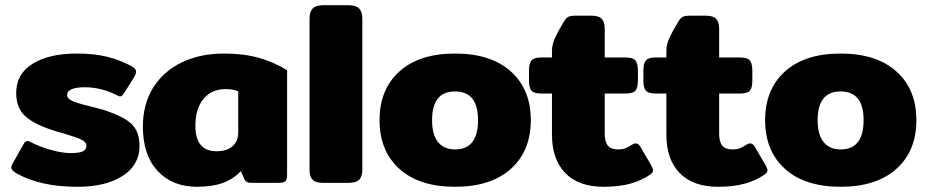

<svg xmlns="http://www.w3.org/2000/svg" viewBox="-20 -700 3551 735"><path d="M42 -37Q23 -49 23 -58Q23 -63 28 -73L70 -148Q76 -160 85 -160Q91 -160 102 -154Q130 -139 173.5 -126.5Q217 -114 251 -114Q283 -114 297 -120.5Q311 -127 311 -142Q311 -156 291.5 -165.5Q272 -175 221 -190L199 -196Q116 -221 79 -253Q42 -285 42 -344Q42 -417 105 -456Q168 -495 274 -495Q340 -495 389 -483Q438 -471 483 -447Q501 -437 501 -425Q501 -418 495 -407L454 -342Q447 -331 440 -331Q434 -331 424 -337Q400 -350 368 -358Q336 -366 306 -366Q237 -366 237 -336Q237 -322 259.5 -312.5Q282 -303 329 -292Q340 -289 359.5 -284Q379 -279 392 -274Q440 -257 466 -239.5Q492 -222 503 -198.5Q514 -175 514 -139Q514 -96 488 -61.5Q462 -27 408 -6Q354 15 275 15Q134 15 42 -37Z M527 -216Q527 -300 565.5 -363Q604 -426 674.5 -460.5Q745 -495 837 -495Q913 -495 971.5 -478.5Q1030 -462 1079 -431V-31Q1079 -12 1072 -6Q1065 0 1044 0H942Q931 0 925 -3.5Q919 -7 915 -15L902 -45Q873 -14 832.5 0.5Q792 15 734 15Q640 15 583.5 -45.5Q527 -106 527 -216ZM892 -194V-350Q873 -359 844 -359Q791 -359 759.5 -322Q728 -285 728 -218Q728 -121 809 -121Q848 -121 870 -140Q892 -159 892 -194Z M1165 -50V-629Q1165 -655 1177 -667.5Q1189 -680 1217 -680H1314Q1343 -680 1355 -667.5Q1367 -655 1367 -629V-50Q1367 -24 1355 -12Q1343 0 1314 0H1217Q1188 0 1176.5 -12Q1165 -24 1165 -50Z M1433 -240Q1433 -358 1509 -426.5Q1585 -495 1722 -495Q1859 -495 1935.5 -426.5Q2012 -358 2012 -240Q2012 -122 1935.5 -53.5Q1859 15 1722 15Q1585 15 1509 -53.5Q1433 -122 1433 -240ZM1810 -240Q1810 -350 1722 -350Q1634 -350 1634 -240Q1634 -184 1657 -156Q1680 -128 1722 -128Q1810 -128 1810 -240Z M2093 -184V-342H2052Q2024 -342 2014.5 -353Q2005 -364 2005 -391V-430Q2005 -457 2014.5 -468.5Q2024 -480 2052 -480H2093V-505Q2093 -529 2104 -553.5Q2115 -578 2136 -613Q2146 -630 2154.5 -635Q2163 -640 2185 -640H2244Q2272 -640 2283.5 -628Q2295 -616 2295 -590V-480H2375Q2403 -480 2412.5 -468.5Q2422 -457 2422 -430V-391Q2422 -364 2412.5 -353Q2403 -342 2375 -342H2295V-188Q2295 -157 2307 -142.5Q2319 -128 2346 -128Q2363 -128 2373.5 -132Q2384 -136 2399 -146Q2407 -151 2414 -151Q2424 -151 2431 -139L2473 -67Q2480 -55 2480 -48Q2480 -39 2468 -31Q2434 -8 2391.5 3.5Q2349 15 2291 15Q2195 15 2144 -37.5Q2093 -90 2093 -184Z M2531 -184V-342H2490Q2462 -342 2452.5 -353Q2443 -364 2443 -391V-430Q2443 -457 2452.5 -468.5Q2462 -480 2490 -480H2531V-505Q2531 -529 2542 -553.5Q2553 -578 2574 -613Q2584 -630 2592.5 -635Q2601 -640 2623 -640H2682Q2710 -640 2721.5 -628Q2733 -616 2733 -590V-480H2813Q2841 -480 2850.5 -468.5Q2860 -457 2860 -430V-391Q2860 -364 2850.5 -353Q2841 -342 2813 -342H2733V-188Q2733 -157 2745 -142.5Q2757 -128 2784 -128Q2801 -128 2811.5 -132Q2822 -136 2837 -146Q2845 -151 2852 -151Q2862 -151 2869 -139L2911 -67Q2918 -55 2918 -48Q2918 -39 2906 -31Q2872 -8 2829.5 3.5Q2787 15 2729 15Q2633 15 2582 -37.5Q2531 -90 2531 -184Z M2909 -240Q2909 -358 2985 -426.5Q3061 -495 3198 -495Q3335 -495 3411.5 -426.5Q3488 -358 3488 -240Q3488 -122 3411.5 -53.5Q3335 15 3198 15Q3061 15 2985 -53.5Q2909 -122 2909 -240ZM3286 -240Q3286 -350 3198 -350Q3110 -350 3110 -240Q3110 -184 3133 -156Q3156 -128 3198 -128Q3286 -128 3286 -240Z"/></svg>

Font: Mitr SemiBold
Style: Regular
Weight: 600
Designer: Thanarat Vachiruckul
Foundry: Cadson Demak
Version: Version 1.002